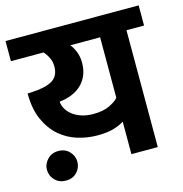

<svg xmlns="http://www.w3.org/2000/svg" viewBox="-112 -732 824 865"><g transform="rotate(-15 300.5 -300.0)"><path d="M20 -31Q20 -57 40 -78Q60 -99 91 -99Q123 -99 142.5 -78Q162 -57 162 -31Q162 -2 142.5 18.5Q123 39 91 39Q60 39 40 18.5Q20 -2 20 -31ZM529 -545V0H406V-152Q395 -143 363.5 -132Q332 -121 281 -121Q234 -121 188.5 -135Q143 -149 106.5 -180.5Q70 -212 47.5 -262.5Q25 -313 25 -385L47 -386Q110 -389 141.5 -408Q173 -427 173 -472Q173 -494 164 -512.5Q155 -531 142 -545H-10V-639H611V-545ZM406 -263V-545H267Q279 -531 288.5 -507.5Q298 -484 298 -456Q298 -422 286.5 -396Q275 -370 255.5 -352.5Q236 -335 210 -325Q184 -315 155 -312Q156 -295 165.5 -278Q175 -261 192 -248Q209 -235 233 -227Q257 -219 288 -219Q334 -219 364 -233.5Q394 -248 406 -263Z"/></g></svg>

Font: Mukta
Style: Bold
Weight: 700
Designer: Girish Dalvi and Yashodeep Gholap
Foundry: Ek Type
Version: Version 2.538;PS 1.002;hotconv 16.6.51;makeotf.lib2.5.65220;